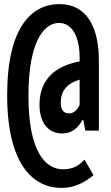

<svg xmlns="http://www.w3.org/2000/svg" viewBox="-20 -751 540 938"><path d="M280 167C342 167 388 144 437 105L393 29C364 59 337 76 288 76C205 76 119 -4 119 -282C119 -566 204 -639 268 -639C334 -639 369 -569 369 -470V-451C254 -429 173 -367 173 -239C173 -150 217 -99 283 -99C333 -99 362 -128 383 -165H387L397 -113H463V-455C463 -617 405 -731 270 -731C138 -731 15 -623 15 -286C15 58 146 167 280 167ZM318 -197C289 -197 277 -216 277 -250C277 -303 303 -342 369 -362V-239C357 -213 340 -197 318 -197Z"/></svg>

Font: Noto Sans Mono CJK TC
Style: Bold
Weight: 700
Designer: Ryoko NISHIZUKA 西塚涼子 (kana, bopomofo & ideographs); Paul D. Hunt (Latin, Greek & Cyrillic); Sandoll Communications 산돌커뮤니
Foundry: Adobe
Version: Version 2.004;hotconv 1.0.118;makeotfexe 2.5.65603